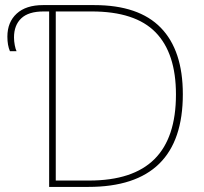

<svg xmlns="http://www.w3.org/2000/svg" viewBox="-20 -734 802 754"><path d="M173 -689H151Q92 -689 63.5 -662Q35 -635 35 -587Q35 -572 38 -556.5Q41 -541 45 -533H19Q9 -556 9 -590Q9 -647 45.5 -680.5Q82 -714 149 -714H350Q525 -714 611.5 -625Q698 -536 698 -364Q698 0 327 0H173ZM330 -25Q502 -25 586.5 -109Q671 -193 671 -363Q671 -525 591 -607Q511 -689 340 -689H199V-25Z"/></svg>

Font: Noto Sans UI Thin
Style: Regular
Weight: 250
Designer: Monotype Design Team
Foundry: Monotype Imaging Inc.
Version: Version 1.001